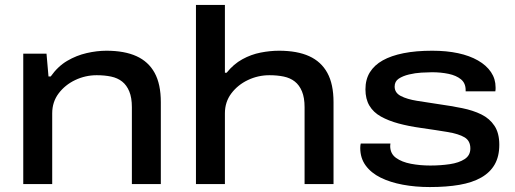

<svg xmlns="http://www.w3.org/2000/svg" viewBox="-20 -744 2082 776"><path d="M74 0V-527H168L176 -435H185Q214 -476 251.5 -498Q289 -520 330.5 -529.5Q372 -539 410 -539Q483 -539 531.5 -517Q580 -495 605 -449.5Q630 -404 630 -331V0H513V-311Q513 -349 502.5 -374.5Q492 -400 473.5 -414.5Q455 -429 429 -434.5Q403 -440 371 -440Q325 -440 284 -420.5Q243 -401 217 -366.5Q191 -332 191 -286V0Z M772 0V-724H889V-450H896Q924 -485 959.5 -504.5Q995 -524 1033.5 -531.5Q1072 -539 1108 -539Q1181 -539 1229.5 -517Q1278 -495 1303 -449.5Q1328 -404 1328 -331V0H1211V-311Q1211 -349 1200.5 -374.5Q1190 -400 1171.5 -414.5Q1153 -429 1127 -434.5Q1101 -440 1069 -440Q1023 -440 982 -420.5Q941 -401 915 -366.5Q889 -332 889 -286V0Z M1717 12Q1659 12 1608 2.5Q1557 -7 1518.5 -26Q1480 -45 1458 -75Q1436 -105 1436 -146Q1436 -151 1436.5 -155.5Q1437 -160 1438 -164H1558Q1558 -163 1557.5 -159.5Q1557 -156 1557 -154Q1557 -123 1580.5 -106Q1604 -89 1641 -82Q1678 -75 1719 -75Q1761 -75 1798 -80.5Q1835 -86 1858 -101Q1881 -116 1881 -144Q1881 -175 1857.5 -189Q1834 -203 1789 -210.5Q1744 -218 1681 -227Q1631 -234 1590.5 -245Q1550 -256 1519.5 -273Q1489 -290 1473 -317Q1457 -344 1457 -383Q1457 -423 1475 -452Q1493 -481 1527 -500Q1561 -519 1611 -529Q1661 -539 1727 -539Q1785 -539 1831.5 -529Q1878 -519 1912 -499.5Q1946 -480 1964.5 -452.5Q1983 -425 1983 -391Q1983 -387 1983 -383.5Q1983 -380 1982 -375H1862V-380Q1862 -408 1843 -423.5Q1824 -439 1793 -445.5Q1762 -452 1726 -452Q1709 -452 1683.5 -450.5Q1658 -449 1633 -443Q1608 -437 1591.5 -426Q1575 -415 1575 -394Q1575 -369 1600 -356Q1625 -343 1665.5 -336.5Q1706 -330 1753 -323Q1803 -316 1847.5 -307Q1892 -298 1925.5 -281.5Q1959 -265 1978.5 -235.5Q1998 -206 1998 -159Q1998 -112 1979.5 -79.5Q1961 -47 1925 -26.5Q1889 -6 1837 3Q1785 12 1717 12Z"/></svg>

Font: Archivo Expanded Medium
Style: Regular
Weight: 500
Width: 7
Designer: Hector Gatti
Foundry: Omnibus-Type
Version: Version 2.001